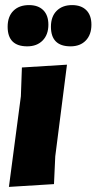

<svg xmlns="http://www.w3.org/2000/svg" viewBox="-20 -730 379 754"><path d="M263 -710Q299 -710 319 -690Q339 -670 339 -633Q339 -594 317 -571Q295 -548 257 -548Q180 -548 180 -625Q180 -665 202.5 -687.5Q225 -710 263 -710ZM94 -710Q130 -710 150 -690Q170 -670 170 -633Q170 -594 147.5 -571Q125 -548 87 -548Q10 -548 10 -625Q10 -665 32.5 -687.5Q55 -710 94 -710ZM243 -476 197 -116 192 -7 15 4 62 -352 66 -465Z"/></svg>

Font: Alegreya Sans SC Black
Style: Italic
Weight: 900
Italic angle: -7°
Designer: Juan Pablo del Peral
Foundry: Huerta Tipografica
Version: Version 2.007